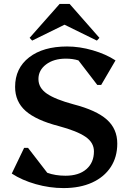

<svg xmlns="http://www.w3.org/2000/svg" viewBox="-20 -943 659 979"><path d="M304 16Q233 16 162.5 -4Q92 -24 40 -58L103 -189H123L221 -62Q262 -47 314 -47Q382 -47 420.5 -80.5Q459 -114 459 -171Q459 -216 416 -245.5Q373 -275 280 -300Q164 -330 110.5 -377.5Q57 -425 57 -500Q57 -595 128.5 -650.5Q200 -706 322 -706Q386 -706 453 -686.5Q520 -667 569 -635L496 -510H476L380 -635Q351 -644 316 -644Q254 -644 215 -614.5Q176 -585 176 -540Q176 -495 219 -465.5Q262 -436 355 -411Q471 -381 524.5 -333.5Q578 -286 578 -211Q578 -142 544.5 -91Q511 -40 449.5 -12Q388 16 304 16ZM144 -736 131 -750 284 -923H335L487 -750L474 -736L309 -817Z"/></svg>

Font: Platypi Medium
Style: Regular
Weight: 500
Designer: David Sargent
Foundry: Bolt Cutter Type
Version: Version 1.200; ttfautohint (v1.8.4.7-5d5b)